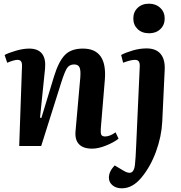

<svg xmlns="http://www.w3.org/2000/svg" viewBox="-20 -791 983 1040"><path d="M787.1 -771Q824.2 -771 848.1 -748.3Q872.1 -725.6 872.1 -690.9Q872.1 -655.8 848.6 -633.3Q825.2 -610.8 788.1 -610.8Q749 -610.8 725.6 -633.3Q702.1 -655.8 702.1 -690.9Q702.1 -726.1 725.6 -748.5Q749 -771 787.1 -771ZM872.1 -412.1 858.9 -132.8Q855 -51.8 825 30.3Q794.9 112.3 746.1 170.9Q698.2 229 640.1 229Q608.4 229 589.1 212.4Q569.8 195.8 569.8 171.9Q569.8 137.7 601.1 105L647.9 132.8Q704.1 168 710.9 102.1Q714.8 68.8 717.8 -6.8L736.8 -426.8Q738.3 -448.2 732.2 -457.5Q726.1 -466.8 710.9 -466.8Q688 -466.8 647 -451.2L636.2 -493.2Q660.6 -506.3 698.7 -517.6Q736.8 -528.8 773.9 -528.8Q825.2 -528.8 850.1 -498.8Q875 -468.8 872.1 -412.1ZM606 -74.2 622.1 -40Q599.1 -21 556.4 -3.4Q513.7 14.2 479 14.2Q430.2 14.2 407.5 -10.3Q384.8 -34.7 389.2 -81.1L415 -372.1Q418 -411.6 410.4 -426.8Q402.8 -441.9 381.8 -441.9Q356 -441.9 343 -422.1Q330.1 -402.3 311 -341.8L203.1 0H84L99.1 -430.2Q100.1 -449.2 94.5 -458Q88.9 -466.8 74.2 -466.8Q57.1 -466.8 19 -451.2L4.9 -493.2Q24.4 -503.9 64.7 -515.9Q105 -527.8 138.2 -527.8Q185.5 -527.8 207.3 -500.5Q229 -473.1 224.1 -419.9L196.8 -153.8L204.1 -151.9L272.9 -377.9Q297.4 -457.5 331.1 -492.7Q364.7 -527.8 429.2 -527.8Q561.5 -527.8 547.9 -358.9L525.9 -94.2Q524.4 -70.3 528.8 -61Q533.2 -51.8 549.8 -51.8Q574.7 -51.8 606 -74.2Z"/></svg>

Font: Literata SemiBold
Style: Italic
Weight: 650
Italic angle: -2.39999°
Designer: Latin by Veronika Burian and Jose Scaglione. Greek by Irene Vlachou. Cyrillic by Vera Evstafieva
Foundry: TypeTogether
Version: Version 3.021